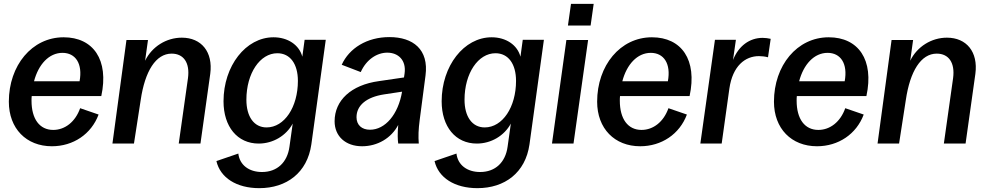

<svg xmlns="http://www.w3.org/2000/svg" viewBox="-20 -747 5136 999"><path d="M250 14C361 14 455 -49 493 -151L397 -184C372 -113 318 -71 257 -71C186 -71 144 -128 144 -223C144 -231 144 -238 145 -247H507C548 -436 465 -553 311 -553C146 -553 26 -406 26 -218C26 -78 117 14 250 14ZM157 -324C180 -412 235 -472 305 -472C373 -472 411 -416 394 -324Z M565 0H677L712 -226C734 -377 791 -468 873 -468C935 -468 969 -421 958 -340L910 0H1023L1074 -363C1089 -477 1028 -551 926 -551C846 -551 771 -505 735 -431L750 -539H638Z M1329 232C1471 232 1579 152 1600 4L1675 -540H1565L1553 -452C1537 -513 1478 -553 1403 -553C1259 -553 1143 -404 1143 -220C1143 -88 1215 0 1326 0C1401 0 1469 -41 1503 -104L1486 17C1475 97 1423 148 1343 148C1276 148 1227 112 1220 52L1106 91C1126 178 1211 232 1329 232ZM1367 -84C1301 -84 1262 -141 1262 -228C1262 -366 1333 -470 1423 -470C1490 -470 1530 -414 1530 -326C1530 -190 1460 -84 1367 -84Z M1864 14C1944 14 2016 -28 2052 -97C2048 -52 2049 -20 2052 0H2159C2156 -38 2157 -72 2164 -125L2194 -354C2212 -490 2129 -554 2006 -554C1889 -554 1797 -496 1758 -410L1857 -372C1886 -437 1941 -473 1995 -473C2052 -473 2095 -434 2085 -364L2082 -344L1952 -325C1806 -305 1721 -224 1721 -116C1721 -38 1778 14 1864 14ZM1835 -137C1835 -199 1887 -242 1979 -256L2072 -270C2052 -151 1984 -72 1905 -72C1862 -72 1835 -97 1835 -137Z M2464 232C2606 232 2714 152 2735 4L2810 -540H2700L2688 -452C2672 -513 2613 -553 2538 -553C2394 -553 2278 -404 2278 -220C2278 -88 2350 0 2461 0C2536 0 2604 -41 2638 -104L2621 17C2610 97 2558 148 2478 148C2411 148 2362 112 2355 52L2241 91C2261 178 2346 232 2464 232ZM2502 -84C2436 -84 2397 -141 2397 -228C2397 -366 2468 -470 2558 -470C2625 -470 2665 -414 2665 -326C2665 -190 2595 -84 2502 -84Z M2852 0H2964L3040 -539H2927ZM2935 -614H3053L3069 -727H2951Z M3311 14C3422 14 3516 -49 3554 -151L3458 -184C3433 -113 3379 -71 3318 -71C3247 -71 3205 -128 3205 -223C3205 -231 3205 -238 3206 -247H3568C3609 -436 3526 -553 3372 -553C3207 -553 3087 -406 3087 -218C3087 -78 3178 14 3311 14ZM3218 -324C3241 -412 3296 -472 3366 -472C3434 -472 3472 -416 3455 -324Z M3624 0H3735L3775 -286C3792 -404 3857 -455 3929 -455C3944 -455 3961 -453 3976 -449L3990 -545C3976 -548 3962 -550 3948 -550C3880 -550 3823 -508 3794 -435L3809 -540H3700Z M4231 14C4342 14 4436 -49 4474 -151L4378 -184C4353 -113 4299 -71 4238 -71C4167 -71 4125 -128 4125 -223C4125 -231 4125 -238 4126 -247H4488C4529 -436 4446 -553 4292 -553C4127 -553 4007 -406 4007 -218C4007 -78 4098 14 4231 14ZM4138 -324C4161 -412 4216 -472 4286 -472C4354 -472 4392 -416 4375 -324Z M4546 0H4658L4693 -226C4715 -377 4772 -468 4854 -468C4916 -468 4950 -421 4939 -340L4891 0H5004L5055 -363C5070 -477 5009 -551 4907 -551C4827 -551 4752 -505 4716 -431L4731 -539H4619Z"/></svg>

Font: Ronzino Medium
Style: Italic
Weight: 500
Italic angle: -7.99998°
Designer: Nunzio Mazzaferro
Foundry: Collletttivo
Version: Version 1.000;Glyphs 3.3 (3337)